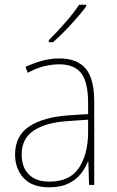

<svg xmlns="http://www.w3.org/2000/svg" viewBox="-20 -785 498 815"><path d="M232 -537Q307 -537 343.5 -494Q380 -451 380 -353V0H358L355 -99H353Q342 -71 322 -46Q302 -21 269.5 -5.5Q237 10 189 10Q116 10 80 -29.5Q44 -69 44 -129Q44 -208 103 -247.5Q162 -287 266 -295L354 -301V-347Q354 -437 324.5 -474.5Q295 -512 232 -512Q200 -512 167.5 -504Q135 -496 98 -476L88 -501Q122 -517 158.5 -527Q195 -537 232 -537ZM267 -271Q175 -265 123.5 -231Q72 -197 72 -129Q72 -75 102.5 -44.5Q133 -14 189 -14Q276 -14 314.5 -71.5Q353 -129 354 -220V-277ZM346 -758Q320 -723 280.5 -680Q241 -637 205 -606H187V-614Q221 -648 257 -689Q293 -730 316 -765H346Z"/></svg>

Font: Noto Sans Myanmar SemiCondensed Thin
Style: Regular
Weight: 100
Width: 4
Designer: Monotype Design Team
Foundry: Monotype Imaging Inc.
Version: Version 2.107; ttfautohint (v1.8.4.7-5d5b)